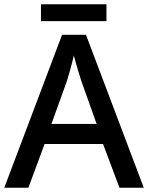

<svg xmlns="http://www.w3.org/2000/svg" viewBox="-20 -880 695 900"><path d="M540 0 463 -205H189L113 0H0L271 -717H383L654 0ZM362 -498Q359 -508 351.5 -531.5Q344 -555 337 -580Q330 -605 326 -620Q319 -588 309 -553Q299 -518 293 -498L221 -299H433ZM479 -860V-781H172V-860Z"/></svg>

Font: Noto Sans Meetei Mayek Medium
Style: Regular
Weight: 500
Designer: Monotype Design Team and Neelakash Kshetrimayum
Foundry: Monotype Imaging Inc.
Version: Version 2.002; ttfautohint (v1.8.4.7-5d5b)